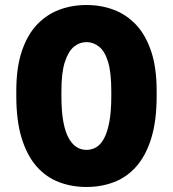

<svg xmlns="http://www.w3.org/2000/svg" viewBox="-20 -733 690 766"><path d="M325 13Q266 13 215 -6.5Q164 -26 126 -69Q88 -112 66.5 -181.5Q45 -251 45 -350V-370Q45 -462 66.5 -527Q88 -592 126 -633Q164 -674 215 -693.5Q266 -713 325 -713Q384 -713 435 -693.5Q486 -674 524 -633Q562 -592 583.5 -527Q605 -462 605 -370V-350Q605 -251 583.5 -181.5Q562 -112 524 -69Q486 -26 435 -6.5Q384 13 325 13ZM325 -135Q345 -135 363 -145Q381 -155 394.5 -179.5Q408 -204 416 -245.5Q424 -287 424 -350V-370Q424 -444 411 -486.5Q398 -529 375 -547Q352 -565 325 -565Q298 -565 275.5 -547Q253 -529 239 -486.5Q225 -444 225 -370V-350Q225 -287 233 -245.5Q241 -204 255.5 -179.5Q270 -155 287.5 -145Q305 -135 325 -135Z"/></svg>

Font: Golos Text
Style: Bold
Weight: 700
Designer: A.Korolkova, Vitaly Kuzmin
Foundry: ParaType Ltd
Version: Version 2.004